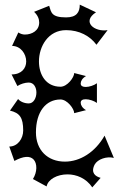

<svg xmlns="http://www.w3.org/2000/svg" viewBox="-20 -775 521 828"><path d="M431 -190C390 -118 325 -78 260 -78C185 -78 135 -128 135 -204C135 -292 177 -346 241 -346C270 -346 300 -306 300 -287L351 -300C335 -309 328 -322 328 -332C328 -343 337 -347 350 -347C365 -347 386 -340 398 -331V-416C386 -407 365 -400 350 -400C337 -400 328 -404 328 -415C328 -425 335 -438 351 -447L300 -460C300 -441 270 -401 241 -401C178 -401 148 -453 148 -510C148 -575 188 -645 265 -645C322 -645 368 -620 396 -582L444 -645C387 -636 331 -681 394 -722L324 -755C324 -722 310 -700 265 -700C201 -700 201 -722 192 -750L127 -724C143 -709 149 -693 149 -678C149 -643 118 -626 87 -626C78 -626 68 -629 59 -635L32 -577C69 -577 93 -543 93 -510C93 -481 73 -454 30 -454L55 -404C69 -413 88 -419 104 -419C126 -419 137 -398 137 -376C137 -353 125 -329 104 -329C85 -329 67 -337 58 -348L23 -298C65 -288 80 -268 80 -212C80 -178 57 -143 20 -143L42 -81C81 -102 109 -104 125 -87C141 -70 141 -33 122 -3L181 29C187 -2 227 -23 271 -23C309 -23 351 -7 378 33L414 -8C392 -14 370 -29 388 -65C401 -89 441 -102 471 -94Z"/></svg>

Font: Malebolge Adversarial
Style: Regular
Weight: 400
Designer: Ariel Martín Pérez
Foundry: Tunera Type Foundry
Version: Version 0.007;hotconv 1.0.109;makeotfexe 2.5.65596